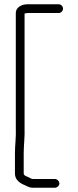

<svg xmlns="http://www.w3.org/2000/svg" viewBox="-20 -748 364 899"><path d="M237 90H133C126.2 90 119.3 83.9 112 81C104.6 78.2 91 73.8 91 65V-31C91 -68.9 96.9 -110.3 95 -151V-684L96 -685L109 -687H254C265.7 -687 275 -696 275 -707.5C275 -719 265.7 -728 254 -728H109C79.7 -728 54 -712.6 54 -687V-150C56.1 -108.8 50 -69.9 50 -31V65C50 94.4 73.6 110.1 96 119C108.5 124.5 117.3 131 133 131H237C247.5 131 258 121.6 258 111C258 100.5 247.5 90 237 90Z"/></svg>

Font: HoneyBee
Style: SeLit
Weight: 300
Foundry: Cannot Into Space Fonts
Version: Version 0.89